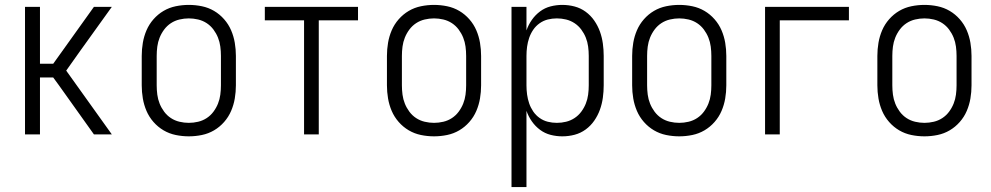

<svg xmlns="http://www.w3.org/2000/svg" viewBox="-20 -548 4040 783"><path d="M82 0V-520H143V-288H197L363 -520H436L306 -339L250 -260L436 0H363L219 -202L197 -232H143V0Z M750 8Q723 8 696.5 2.5Q670 -3 647 -16.5Q624 -30 606 -50.5Q588 -71 577.5 -95.5Q567 -120 562.5 -146.5Q558 -173 558 -200V-320Q558 -347 562.5 -373.5Q567 -400 577.5 -424.5Q588 -449 606 -469.5Q624 -490 647 -503.5Q670 -517 696.5 -522.5Q723 -528 750 -528Q777 -528 803.5 -522.5Q830 -517 853 -503.5Q876 -490 894 -469.5Q912 -449 922.5 -424.5Q933 -400 937.5 -373.5Q942 -347 942 -320V-200Q942 -173 937.5 -146.5Q933 -120 922.5 -95.5Q912 -71 894 -50.5Q876 -30 853 -16.5Q830 -3 803.5 2.5Q777 8 750 8ZM750 -47Q769 -47 788 -51.5Q807 -56 823 -66.5Q839 -77 850.5 -92.5Q862 -108 869 -125.5Q876 -143 878.5 -162Q881 -181 881 -200V-320Q881 -339 878.5 -358Q876 -377 869 -394.5Q862 -412 850.5 -427.5Q839 -443 823 -453.5Q807 -464 788 -468.5Q769 -473 750 -473Q731 -473 712 -468.5Q693 -464 677 -453.5Q661 -443 649.5 -427.5Q638 -412 631 -394.5Q624 -377 621.5 -358Q619 -339 619 -320V-200Q619 -181 621.5 -162Q624 -143 631 -125.5Q638 -108 649.5 -92.5Q661 -77 677 -66.5Q693 -56 712 -51.5Q731 -47 750 -47Z M1220 0V-465H1060V-520H1440V-465H1280V0Z M1750 8Q1723 8 1696.5 2.5Q1670 -3 1647 -16.5Q1624 -30 1606 -50.5Q1588 -71 1577.5 -95.5Q1567 -120 1562.5 -146.5Q1558 -173 1558 -200V-320Q1558 -347 1562.5 -373.5Q1567 -400 1577.5 -424.5Q1588 -449 1606 -469.5Q1624 -490 1647 -503.5Q1670 -517 1696.5 -522.5Q1723 -528 1750 -528Q1777 -528 1803.5 -522.5Q1830 -517 1853 -503.5Q1876 -490 1894 -469.5Q1912 -449 1922.5 -424.5Q1933 -400 1937.5 -373.5Q1942 -347 1942 -320V-200Q1942 -173 1937.5 -146.5Q1933 -120 1922.5 -95.5Q1912 -71 1894 -50.5Q1876 -30 1853 -16.5Q1830 -3 1803.5 2.5Q1777 8 1750 8ZM1750 -47Q1769 -47 1788 -51.5Q1807 -56 1823 -66.5Q1839 -77 1850.5 -92.5Q1862 -108 1869 -125.5Q1876 -143 1878.5 -162Q1881 -181 1881 -200V-320Q1881 -339 1878.5 -358Q1876 -377 1869 -394.5Q1862 -412 1850.5 -427.5Q1839 -443 1823 -453.5Q1807 -464 1788 -468.5Q1769 -473 1750 -473Q1731 -473 1712 -468.5Q1693 -464 1677 -453.5Q1661 -443 1649.5 -427.5Q1638 -412 1631 -394.5Q1624 -377 1621.5 -358Q1619 -339 1619 -320V-200Q1619 -181 1621.5 -162Q1624 -143 1631 -125.5Q1638 -108 1649.5 -92.5Q1661 -77 1677 -66.5Q1693 -56 1712 -51.5Q1731 -47 1750 -47Z M2066 215V-520H2127V-424Q2135 -447 2149 -467Q2163 -487 2182.5 -501.5Q2202 -516 2225.5 -522Q2249 -528 2273 -528Q2299 -528 2323.5 -521.5Q2348 -515 2368.5 -500Q2389 -485 2403.5 -464Q2418 -443 2426.5 -419.5Q2435 -396 2438.5 -370.5Q2442 -345 2442 -320V-200Q2442 -175 2438.5 -149.5Q2435 -124 2426.5 -100.5Q2418 -77 2403.5 -56Q2389 -35 2368.5 -20Q2348 -5 2323.5 1.5Q2299 8 2273 8Q2249 8 2225.5 2Q2202 -4 2182.5 -18.5Q2163 -33 2149 -53Q2135 -73 2127 -96V215ZM2251 -47Q2270 -47 2288.5 -51.5Q2307 -56 2323 -66.5Q2339 -77 2350.5 -92.5Q2362 -108 2369 -125.5Q2376 -143 2378.5 -162Q2381 -181 2381 -200V-320Q2381 -339 2378.5 -358Q2376 -377 2369 -394.5Q2362 -412 2350.5 -427.5Q2339 -443 2323 -453.5Q2307 -464 2288.5 -468.5Q2270 -473 2251 -473Q2232 -473 2214 -468.5Q2196 -464 2180.5 -453Q2165 -442 2154.5 -426.5Q2144 -411 2138 -393.5Q2132 -376 2129.5 -357.5Q2127 -339 2127 -320V-200Q2127 -181 2129.5 -162.5Q2132 -144 2138 -126.5Q2144 -109 2154.5 -93.5Q2165 -78 2180.5 -67Q2196 -56 2214 -51.5Q2232 -47 2251 -47Z M2750 8Q2723 8 2696.5 2.5Q2670 -3 2647 -16.5Q2624 -30 2606 -50.5Q2588 -71 2577.5 -95.5Q2567 -120 2562.5 -146.5Q2558 -173 2558 -200V-320Q2558 -347 2562.5 -373.5Q2567 -400 2577.5 -424.5Q2588 -449 2606 -469.5Q2624 -490 2647 -503.5Q2670 -517 2696.5 -522.5Q2723 -528 2750 -528Q2777 -528 2803.5 -522.5Q2830 -517 2853 -503.5Q2876 -490 2894 -469.5Q2912 -449 2922.5 -424.5Q2933 -400 2937.5 -373.5Q2942 -347 2942 -320V-200Q2942 -173 2937.5 -146.5Q2933 -120 2922.5 -95.5Q2912 -71 2894 -50.5Q2876 -30 2853 -16.5Q2830 -3 2803.5 2.5Q2777 8 2750 8ZM2750 -47Q2769 -47 2788 -51.5Q2807 -56 2823 -66.5Q2839 -77 2850.5 -92.5Q2862 -108 2869 -125.5Q2876 -143 2878.5 -162Q2881 -181 2881 -200V-320Q2881 -339 2878.5 -358Q2876 -377 2869 -394.5Q2862 -412 2850.5 -427.5Q2839 -443 2823 -453.5Q2807 -464 2788 -468.5Q2769 -473 2750 -473Q2731 -473 2712 -468.5Q2693 -464 2677 -453.5Q2661 -443 2649.5 -427.5Q2638 -412 2631 -394.5Q2624 -377 2621.5 -358Q2619 -339 2619 -320V-200Q2619 -181 2621.5 -162Q2624 -143 2631 -125.5Q2638 -108 2649.5 -92.5Q2661 -77 2677 -66.5Q2693 -56 2712 -51.5Q2731 -47 2750 -47Z M3100 0V-520H3442V-465H3160V0Z M3750 8Q3723 8 3696.5 2.5Q3670 -3 3647 -16.5Q3624 -30 3606 -50.5Q3588 -71 3577.5 -95.5Q3567 -120 3562.5 -146.5Q3558 -173 3558 -200V-320Q3558 -347 3562.5 -373.5Q3567 -400 3577.5 -424.5Q3588 -449 3606 -469.5Q3624 -490 3647 -503.5Q3670 -517 3696.5 -522.5Q3723 -528 3750 -528Q3777 -528 3803.5 -522.5Q3830 -517 3853 -503.5Q3876 -490 3894 -469.5Q3912 -449 3922.5 -424.5Q3933 -400 3937.5 -373.5Q3942 -347 3942 -320V-200Q3942 -173 3937.5 -146.5Q3933 -120 3922.5 -95.5Q3912 -71 3894 -50.5Q3876 -30 3853 -16.5Q3830 -3 3803.5 2.5Q3777 8 3750 8ZM3750 -47Q3769 -47 3788 -51.5Q3807 -56 3823 -66.5Q3839 -77 3850.5 -92.5Q3862 -108 3869 -125.5Q3876 -143 3878.5 -162Q3881 -181 3881 -200V-320Q3881 -339 3878.5 -358Q3876 -377 3869 -394.5Q3862 -412 3850.5 -427.5Q3839 -443 3823 -453.5Q3807 -464 3788 -468.5Q3769 -473 3750 -473Q3731 -473 3712 -468.5Q3693 -464 3677 -453.5Q3661 -443 3649.5 -427.5Q3638 -412 3631 -394.5Q3624 -377 3621.5 -358Q3619 -339 3619 -320V-200Q3619 -181 3621.5 -162Q3624 -143 3631 -125.5Q3638 -108 3649.5 -92.5Q3661 -77 3677 -66.5Q3693 -56 3712 -51.5Q3731 -47 3750 -47Z"/></svg>

Font: Iosevka Custom Light
Style: Regular
Weight: 300
Monospace: yes
Designer: Belleve Invis
Foundry: Belleve Invis
Version: Version 27.3.5